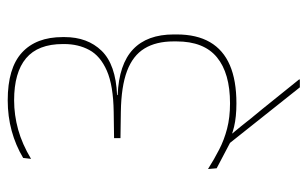

<svg xmlns="http://www.w3.org/2000/svg" viewBox="-173 -497 816 510"><g transform="rotate(-90 235.0 -242.0)"><path d="M41 -97.5 43 -74.5 108 -45Q127.5 -34.5 153.5 -28.2Q179.5 -22 215.5 -22Q276.5 -22 317 -39.5Q357.5 -57 378 -92.2Q398.5 -127.5 398.5 -180.5V-188.5Q398.5 -259 359 -296.5Q319.5 -334 237.5 -337.5V-339Q318.5 -342.5 355 -380Q391.5 -417.5 391.5 -478.5V-483.5Q391.5 -554 350.2 -591.8Q309 -629.5 223.5 -629.5Q181 -629.5 142.5 -619Q104 -608.5 70.5 -588.5L68 -567.5Q107 -591 145.8 -601.8Q184.5 -612.5 223.5 -612.5Q297.5 -612.5 335.2 -580.8Q373 -549 373 -483V-479.5Q373 -442 357.2 -412.8Q341.5 -383.5 302.2 -366.2Q263 -349 192.5 -348L123 -347V-330L193 -329Q260.5 -328 301.5 -312.5Q342.5 -297 361.2 -266.2Q380 -235.5 380 -189V-181Q380 -108.5 337.8 -73.8Q295.5 -39 215.5 -39Q178 -39 148.2 -46.8Q118.5 -54.5 92.8 -67.8Q67 -81 41 -97.5ZM279 146.5V144.5L200.5 47Q187.5 31.5 176.5 17.8Q165.5 4 154.5 -9.8Q143.5 -23.5 130.5 -39L130 -43L55.5 -73L43 -74.5L110.5 -39L258 146.5Z"/></g></svg>

Font: Anek Devanagari Medium Thin
Style: Regular
Weight: 250
Version: Version 1.003